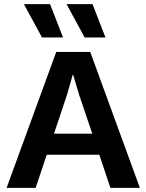

<svg xmlns="http://www.w3.org/2000/svg" viewBox="-20 -912 711 932"><path d="M286 -730H184L96 -892H223ZM492 -730H391L303 -892H429ZM516 0 462 -161H207L153 0H12L253 -660H418L659 0ZM242 -263H428L365 -449L335 -549H333L305 -451Z"/></svg>

Font: Elaine Sans SemiBold
Style: Regular
Weight: 600
Designer: Wei Huang
Foundry: Wei Huang
Version: Version 2.001;December 24, 2019;FontCreator 12.0.0.2547 64-b